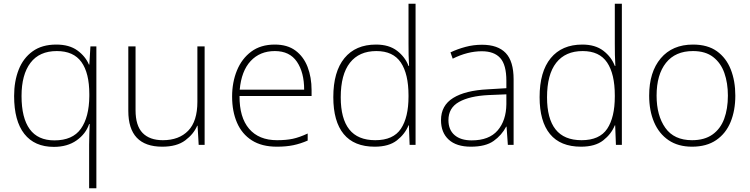

<svg xmlns="http://www.w3.org/2000/svg" viewBox="-20 -846 4039 1034"><path d="M460 -66Q460 -89 461 -122Q462 -155 463 -178H460Q442 -125 392.5 -90Q343 -55 270 -55Q166 -55 111 -125Q56 -195 56 -329Q56 -408 80.5 -470.5Q105 -533 155.5 -569.5Q206 -606 283 -606Q353 -606 396.5 -574.5Q440 -543 459 -498H461L467 -596H499V168H460ZM273 -90Q371 -90 415.5 -152.5Q460 -215 461 -328V-339Q461 -453 418.5 -512Q376 -571 286 -571Q192 -571 144 -507.5Q96 -444 96 -329Q96 -211 140 -150.5Q184 -90 273 -90Z M1082 -596V-66H1050L1044 -169H1042Q1023 -124 977.5 -90Q932 -56 854 -56Q671 -56 671 -249V-596H710V-253Q710 -169 748 -130Q786 -91 857 -91Q944 -91 993.5 -142Q1043 -193 1043 -298V-596Z M1460 -606Q1528 -606 1571.5 -573.5Q1615 -541 1636.5 -485.5Q1658 -430 1658 -360V-329H1270Q1269 -214 1321.5 -152.5Q1374 -91 1472 -91Q1521 -91 1556.5 -98.5Q1592 -106 1637 -127V-89Q1598 -72 1559.5 -64Q1521 -56 1471 -56Q1390 -56 1336.5 -90Q1283 -124 1256.5 -185Q1230 -246 1230 -326Q1230 -403 1256 -466.5Q1282 -530 1333 -568Q1384 -606 1460 -606ZM1460 -571Q1380 -571 1330 -517.5Q1280 -464 1271 -363H1618Q1618 -456 1579 -513.5Q1540 -571 1460 -571Z M1998 -56Q1887 -56 1831 -124Q1775 -192 1775 -323Q1775 -460 1835 -533Q1895 -606 2005 -606Q2075 -606 2118.5 -572.5Q2162 -539 2180 -491H2183Q2181 -520 2180.5 -550.5Q2180 -581 2180 -610V-826H2218V-66H2186L2182 -171H2180Q2161 -124 2117.5 -90Q2074 -56 1998 -56ZM2001 -91Q2098 -91 2139 -152.5Q2180 -214 2180 -326V-332Q2180 -448 2138.5 -509.5Q2097 -571 2007 -571Q1914 -571 1864.5 -508Q1815 -445 1815 -322Q1815 -207 1861 -149Q1907 -91 2001 -91Z M2576 -605Q2661 -605 2703.5 -560.5Q2746 -516 2746 -419V-66H2715L2708 -164H2706Q2682 -118 2638.5 -87Q2595 -56 2516 -56Q2438 -56 2396.5 -94Q2355 -132 2355 -199Q2355 -278 2420.5 -318.5Q2486 -359 2607 -365L2707 -371V-411Q2707 -497 2674 -533.5Q2641 -570 2575 -570Q2498 -570 2418 -530L2406 -564Q2444 -582 2487 -593.5Q2530 -605 2576 -605ZM2611 -334Q2509 -329 2452 -297Q2395 -265 2395 -199Q2395 -147 2428 -118.5Q2461 -90 2520 -90Q2614 -90 2660 -143.5Q2706 -197 2707 -285V-338Z M3109 -56Q2998 -56 2942 -124Q2886 -192 2886 -323Q2886 -460 2946 -533Q3006 -606 3116 -606Q3186 -606 3229.5 -572.5Q3273 -539 3291 -491H3294Q3292 -520 3291.5 -550.5Q3291 -581 3291 -610V-826H3329V-66H3297L3293 -171H3291Q3272 -124 3228.5 -90Q3185 -56 3109 -56ZM3112 -91Q3209 -91 3250 -152.5Q3291 -214 3291 -326V-332Q3291 -448 3249.5 -509.5Q3208 -571 3118 -571Q3025 -571 2975.5 -508Q2926 -445 2926 -322Q2926 -207 2972 -149Q3018 -91 3112 -91Z M3940 -331Q3940 -251 3914.5 -189Q3889 -127 3837 -91.5Q3785 -56 3707 -56Q3632 -56 3580.5 -91Q3529 -126 3502.5 -188Q3476 -250 3476 -331Q3476 -458 3538.5 -532Q3601 -606 3712 -606Q3791 -606 3841 -570Q3891 -534 3915.5 -472Q3940 -410 3940 -331ZM3516 -331Q3516 -224 3563 -157.5Q3610 -91 3707 -91Q3774 -91 3817 -121.5Q3860 -152 3880 -206Q3900 -260 3900 -331Q3900 -399 3881 -453Q3862 -507 3820.5 -539Q3779 -571 3712 -571Q3617 -571 3566.5 -507.5Q3516 -444 3516 -331Z"/></svg>

Font: Noto Sans Malayalam UI ExtraLight
Style: Regular
Weight: 200
Designer: Jelle Bosma - Monotype Design Team
Foundry: Monotype Imaging Inc.
Version: Version 2.104; ttfautohint (v1.8.4.7-5d5b)